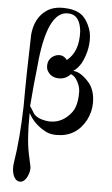

<svg xmlns="http://www.w3.org/2000/svg" viewBox="-63 -732 611 1044"><g transform="rotate(5 243.0 -210.0)"><path d="M422 -96Q370 1 263 1Q228 1 205 -11Q137 -46 107 -106Q106 -28 109 11Q112 69 122 117L137 187Q139 210 127 237Q114 266 93 271Q70 274 56.5 252.5Q43 231 43 195Q43 182 46 165Q66 42 71 -139Q71 -315 78 -533Q87 -619 142 -661Q184 -695 254 -690Q313 -687 347 -658Q371 -635 387 -594Q398 -566 398 -530Q398 -469 370 -410Q365 -398 359 -391Q345 -369 323 -354Q367 -352 415 -294Q445 -254 445 -190Q445 -142 422 -96ZM339 -315Q327 -330 312 -335Q290 -310 257 -307Q206 -304 185 -343Q179 -354 179 -369Q179 -409 215 -427Q227 -433 241 -433Q266 -433 283 -410Q347 -460 342 -571Q333 -662 270 -663Q152 -669 126 -354Q116 -271 106 -143Q118 -126 130 -105Q149 -79 198 -71Q212 -69 222 -69Q289 -69 335 -127Q365 -163 365 -239Q365 -280 339 -315Z"/></g></svg>

Font: GFS Didot Classic
Style: Regular
Weight: 400
Designer: George D. Matthiopoulos
Foundry: George D. Matthiopoulos
Version: Version 1.000